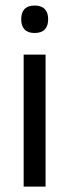

<svg xmlns="http://www.w3.org/2000/svg" viewBox="-20 -690 256 710"><path d="M67.5 0V-488H148.5V0ZM108 -568Q83 -568 70.8 -581.2Q58.5 -594.5 58.5 -617.5V-620Q58.5 -643.5 70.8 -656.5Q83 -669.5 108 -669.5Q133 -669.5 145.5 -656.5Q158 -643.5 158 -620V-617.5Q158 -594 145.5 -581Q133 -568 108 -568Z"/></svg>

Font: Anek Latin
Style: Regular
Weight: 400
Designer: Yesha Goshar
Foundry: Ek Type
Version: Version 1.003